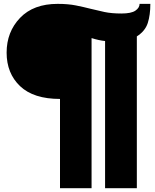

<svg xmlns="http://www.w3.org/2000/svg" viewBox="-20 -812 799 992"><path d="M453.1 160.2H290V-300.8Q153.3 -300.8 83.7 -366.9Q14.2 -433.1 14.2 -540Q14.2 -647 83.5 -719.5Q152.8 -792 277.8 -792Q332 -792 372.1 -783.9Q412.1 -775.9 447.5 -766.8Q482.9 -757.8 519.8 -750Q556.6 -742.2 607.4 -742.2Q658.2 -742.2 679.7 -757.1Q701.2 -772 701.2 -792H756.8Q756.8 -734.4 743.4 -692.9Q730 -651.4 687 -624V160.2H522.9V-600.1Q491.7 -603 453.1 -615.2Z"/></svg>

Font: AlfaSlabOne-Regular
Style: Regular
Weight: 400
Designer: JM Sole
Foundry: JM Sole
Version: Version 1.001